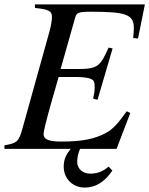

<svg xmlns="http://www.w3.org/2000/svg" viewBox="-21 -673 675 868"><path d="M299 0C277 25 267 50 267 80C267 137 310 175 362 175C411 175 452 150 487 98L470 80C445 102 419 112 387 112C352 112 328 89 328 59C328 40 332 20 341 0H506L568 -162L552 -170C514 -117 490 -89 458 -72C407 -45 353 -33 255 -33C199 -33 176 -43 176 -67C176 -79 187 -125 212 -213L244 -325H322C362 -325 389 -320 400 -310C405 -305 407 -296 407 -279C407 -261 405 -249 400 -227L420 -222L488 -454L470 -458C432 -373 421 -361 331 -361H253L319 -594C325 -616 335 -620 392 -620C549 -620 584 -607 584 -547C584 -534 583 -518 581 -501L603 -499L634 -653H137V-637C199 -631 214 -623 214 -596C214 -584 209 -552 203 -532L80 -90C64 -32 55 -26 -1 -16V0Z"/></svg>

Font: XITS
Style: Italic
Weight: 400
Italic angle: -16.33°
Designer: MicroPress Inc., with final additions and corrections provided by Coen Hoffman, Elsevier (retired)
Version: Version 1.302